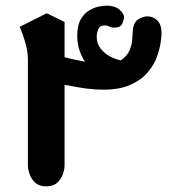

<svg xmlns="http://www.w3.org/2000/svg" viewBox="-20 -661 643 681"><path d="M144 0Q119 0 105 -13Q91 -26 85 -43.5Q79 -61 79 -73V-450Q79 -479 69 -512.5Q59 -546 50 -566L146 -614L209 -583V-458Q220 -455 242.5 -450Q265 -445 282 -442Q273 -453 263.5 -478Q254 -503 254 -534Q254 -571 266.5 -592.5Q279 -614 297 -624.5Q315 -635 332 -638Q349 -641 358 -641Q387 -641 403.5 -627Q420 -613 420 -599Q420 -593 414 -578Q408 -563 386 -563Q374 -563 367.5 -567Q361 -571 351 -571Q334 -571 328.5 -557.5Q323 -544 323 -531Q323 -506 337 -488.5Q351 -471 371 -460.5Q391 -450 409 -447Q432 -464 440 -483.5Q448 -503 449 -521.5Q450 -540 451 -552Q454 -583 471 -593Q488 -603 503 -603Q523 -603 538 -588.5Q553 -574 553 -542Q553 -534 550 -511.5Q547 -489 537 -460.5Q527 -432 504.5 -405Q482 -378 443.5 -360.5Q405 -343 346 -343Q318 -343 290 -346.5Q262 -350 240 -354.5Q218 -359 209 -360V-73Q209 -61 203 -43.5Q197 -26 183 -13Q169 0 144 0Z"/></svg>

Font: El Messiri
Style: Regular
Weight: 400
Designer: Mohamed Gaber
Foundry: Kief Type Foundry
Version: Version 2.020